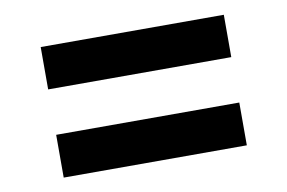

<svg xmlns="http://www.w3.org/2000/svg" viewBox="-48 -533 730 488"><g transform="rotate(-10 317.5 -288.5)"><path d="M81.1 -347.7V-457H553.7V-347.7ZM81.1 -120.1V-230.5H553.7V-120.1Z"/></g></svg>

Font: Inter Tight SemiBold
Style: Regular
Weight: 600
Designer: Rasmus Andersson
Foundry: rsms
Version: Version 3.004; ttfautohint (v1.8.4.7-5d5b)